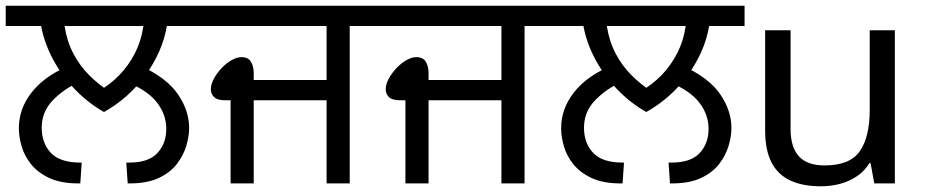

<svg xmlns="http://www.w3.org/2000/svg" viewBox="-27 -642 3237 672"><path d="M337 -250Q282 -281 236 -328.5Q190 -376 159 -433.5Q128 -491 117 -551H-7V-622H681V-551H557Q549 -504 529.5 -460.5Q510 -417 481.5 -378Q453 -339 416.5 -306.5Q380 -274 337 -250ZM475 -551H199Q207 -498 229.5 -455Q252 -412 285 -379Q318 -346 356 -322L318 -323Q357 -345 389.5 -378Q422 -411 444.5 -454.5Q467 -498 475 -551ZM39 -193Q39 -261 83 -317.5Q127 -374 206 -408L246 -353Q194 -329 156.5 -289.5Q119 -250 119 -195Q119 -141 151 -107Q183 -73 254 -73H259L254 0H248Q186 0 145.5 -19Q105 -38 81.5 -67.5Q58 -97 48.5 -130.5Q39 -164 39 -193ZM635 -194Q635 -165 625 -131.5Q615 -98 592 -68Q569 -38 528.5 -19Q488 0 426 0H420L415 -73H426Q493 -73 524 -106.5Q555 -140 555 -191Q555 -241 522.5 -283Q490 -325 421 -353L464 -412Q556 -370 595.5 -312.5Q635 -255 635 -194Z M780 0V-291H762Q734 -291 722.5 -302Q711 -313 711 -329Q711 -347 721.5 -366.5Q732 -386 748.5 -403.5Q765 -421 783.5 -431.5Q802 -442 818 -442Q842 -442 851.5 -425.5Q861 -409 861 -387V-362H1116V-551H667V-622H1293V-551H1197V0H1116V-291H861V0Z M1392 0V-291H1374Q1346 -291 1334.5 -302Q1323 -313 1323 -329Q1323 -347 1333.5 -366.5Q1344 -386 1360.5 -403.5Q1377 -421 1395.5 -431.5Q1414 -442 1430 -442Q1454 -442 1463.5 -425.5Q1473 -409 1473 -387V-362H1728V-551H1279V-622H1905V-551H1809V0H1728V-291H1473V0Z M2235 -250Q2180 -281 2134 -328.5Q2088 -376 2057 -433.5Q2026 -491 2015 -551H1891V-622H2579V-551H2455Q2447 -504 2427.5 -460.5Q2408 -417 2379.5 -378Q2351 -339 2314.5 -306.5Q2278 -274 2235 -250ZM2373 -551H2097Q2105 -498 2127.5 -455Q2150 -412 2183 -379Q2216 -346 2254 -322L2216 -323Q2255 -345 2287.5 -378Q2320 -411 2342.5 -454.5Q2365 -498 2373 -551ZM1937 -193Q1937 -261 1981 -317.5Q2025 -374 2104 -408L2144 -353Q2092 -329 2054.5 -289.5Q2017 -250 2017 -195Q2017 -141 2049 -107Q2081 -73 2152 -73H2157L2152 0H2146Q2084 0 2043.5 -19Q2003 -38 1979.5 -67.5Q1956 -97 1946.5 -130.5Q1937 -164 1937 -193ZM2533 -194Q2533 -165 2523 -131.5Q2513 -98 2490 -68Q2467 -38 2426.5 -19Q2386 0 2324 0H2318L2313 -73H2324Q2391 -73 2422 -106.5Q2453 -140 2453 -191Q2453 -241 2420.5 -283Q2388 -325 2319 -353L2362 -412Q2454 -370 2493.5 -312.5Q2533 -255 2533 -194Z M3105 -536V0H3033L3020 -71H3016Q2999 -43 2972 -25Q2945 -7 2913 1.5Q2881 10 2846 10Q2782 10 2738.5 -10.5Q2695 -31 2673 -74Q2651 -117 2651 -185V-536H2740V-191Q2740 -127 2769 -95Q2798 -63 2859 -63Q2948 -63 2982.5 -113Q3017 -163 3017 -257V-536Z"/></svg>

Font: hexlgurmukhi05
Style: Book
Weight: 400
Designer: Jelle Bosma - Monotype Design Team
Foundry: Monotype Imaging Inc.
Version: Version 2.003